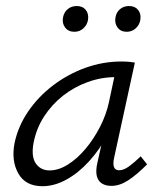

<svg xmlns="http://www.w3.org/2000/svg" viewBox="-20 -627 545 653"><path d="M124.3 6.3Q66.8 6.3 42.4 -36.9Q17.9 -80.1 29.5 -140.4Q41.5 -197.5 75.8 -247.9Q110.1 -298.3 160.4 -336.5Q210.6 -374.7 270.3 -396.3Q330 -417.8 392.6 -417.8Q407.6 -417.8 418.6 -416.8Q429.5 -415.7 438.7 -414.2L368 -89.9Q359.1 -47.9 385.3 -47.9Q400.6 -47.9 418.8 -61.1Q436.9 -74.4 458.6 -95.3L480.3 -68Q445.1 -32.6 416 -13.7Q387 5.2 358.8 5.2Q339.8 5.2 326.6 -3Q313.5 -11.2 309.2 -28.6Q305 -46 311.2 -73.4L349.2 -243L386.4 -277Q373.6 -220.5 346.6 -169.6Q319.5 -118.6 283.4 -78.9Q247.3 -39.1 206.2 -16.4Q165.1 6.3 124.3 6.3ZM148.6 -47.4Q179.5 -47.4 211.5 -67.7Q243.5 -88 271.5 -121.6Q299.6 -155.3 320.5 -196.2Q341.3 -237.2 350.2 -278L373.8 -388.8L406.5 -362.2Q399.8 -363.7 390.8 -364.2Q381.8 -364.7 373.3 -364.7Q324.5 -364.7 278.5 -348Q232.5 -331.4 194.3 -301.5Q156.2 -271.5 129.7 -230.5Q103.3 -189.5 94 -140.4Q85.6 -94.2 102 -70.8Q118.5 -47.4 148.6 -47.4ZM233 -518.9Q212.5 -518.9 201.5 -533.4Q190.5 -547.8 194.4 -567.9Q197.6 -585.2 210.2 -595.9Q222.8 -606.5 241.2 -606.5Q261.2 -606.5 271.9 -593.1Q282.5 -579.7 279.3 -559.2Q276.5 -542.4 263.7 -530.6Q250.8 -518.9 233 -518.9ZM410.9 -518.9Q390.4 -518.9 379.7 -533.6Q369 -548.4 372.8 -567.9Q375.5 -585.2 388.1 -595.9Q400.7 -606.5 419.1 -606.5Q439.1 -606.5 449.8 -593.1Q460.5 -579.7 457.2 -559.2Q454.5 -542.4 441.6 -530.6Q428.7 -518.9 410.9 -518.9Z"/></svg>

Font: Ysabeau
Style: Bold Italic
Weight: 700
Italic angle: -12°
Designer: Christian Thalmann (Catharsis Fonts)
Version: Version 2.002